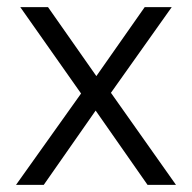

<svg xmlns="http://www.w3.org/2000/svg" viewBox="-20 -520 540 540"><path d="M249 -209 103 0H25L208 -257L37 -500H115L251 -306L387 -500H463L292 -259L475 0H395Z"/></svg>

Font: Retni Sans
Style: Regular
Weight: 400
Designer: Vitaly Kuzmin
Foundry: ParaType Ltd.
Version: Version 1.00;March 2, 2019;FontCreator 11.5.0.2425 64-bit; t